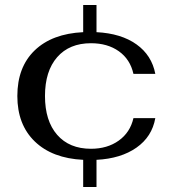

<svg xmlns="http://www.w3.org/2000/svg" viewBox="-20 -727 687 764"><path d="M511 -257H598Q585 -183 523 -139.5Q461 -96 364 -91V17H311V-91Q188 -97 118.5 -164Q49 -231 49 -345Q49 -460 118 -526.5Q187 -593 311 -599V-707H364V-599Q462 -594 523 -550.5Q584 -507 598 -433H511Q498 -491 453 -523Q408 -555 342 -555Q256 -555 207.5 -499.5Q159 -444 159 -345Q159 -246 207.5 -190.5Q256 -135 342 -135Q407 -135 452.5 -167.5Q498 -200 511 -257Z"/></svg>

Font: Fahkwang Medium
Style: Regular
Weight: 500
Version: Version 1.000; ttfautohint (v1.6)